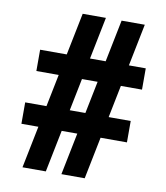

<svg xmlns="http://www.w3.org/2000/svg" viewBox="-82 -783 744 859"><g transform="rotate(10 290.5 -353.5)"><path d="M78.1 7.8H184.1L329.6 -715.3H224.1ZM254.9 7.8H360.8L506.3 -715.3H400.9ZM39.6 -183.1H519V-280.3H39.6ZM64.5 -427.2H544.4V-523.9H64.5Z"/></g></svg>

Font: Roboto Flex
Style: wght 700 wdth 25 opsz 34 GRAD 0.00 slnt 0.00 XTRA 468 XOPQ 96 YOPQ 79 YTLC 514 YTUC 712 YTAS 750 YTDE -203.00 YTFI 738
Weight: 700
Width: 1
Designer: Berlow after Robertson
Foundry: Google
Version: Version 3.100